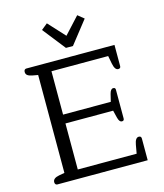

<svg xmlns="http://www.w3.org/2000/svg" viewBox="-132 -1014 947 1112"><g transform="rotate(-15 342.0 -458.5)"><path d="M218 -887 255 -917 346 -818 437 -917 474 -887 367 -751H325ZM58 -17Q58 -41 96 -48L129 -54V-641L96 -647Q76 -651 67 -658Q58 -665 58 -678Q58 -686 62 -690.5Q66 -695 72 -695H601V-568Q601 -554 586 -554Q566 -554 558 -595L549 -642H209V-382H495L506 -427Q513 -455 529 -455Q542 -455 542 -442V-270Q542 -256 529 -256Q513 -256 506 -284L495 -329H209V-53H562L571 -104Q578 -145 599 -145Q614 -145 614 -130V0H72Q66 0 62 -4.5Q58 -9 58 -17Z"/></g></svg>

Font: Maitree
Style: Regular
Weight: 400
Designer: CadsonDemak Team
Foundry: CadsonDemak
Version: Version 1.001